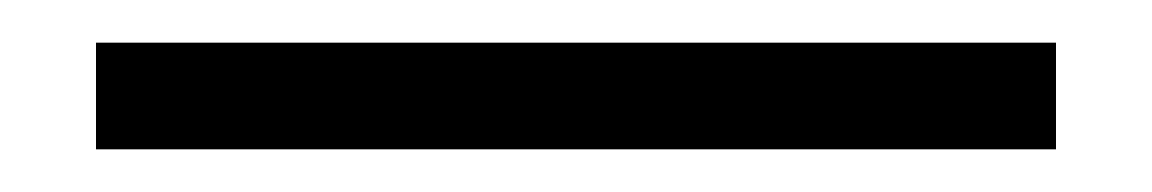

<svg xmlns="http://www.w3.org/2000/svg" viewBox="-20 70 540 90"><path d="M25 140V90H475V140Z"/></svg>

Font: Spectral
Style: Regular
Weight: 400
Designer: Jean-Baptiste Levee
Foundry: Production Type
Version: Version 2.001